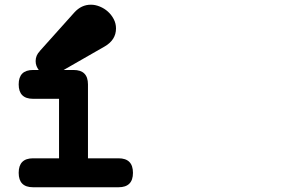

<svg xmlns="http://www.w3.org/2000/svg" viewBox="-20 -747 1244 813"><path d="M294.9 -694.3Q324.7 -727.1 364.7 -727.1Q383.8 -727.1 402.8 -719.2Q421.9 -711.4 437 -697.8Q452.1 -684.1 461.7 -665.8Q471.2 -647.5 471.2 -626.5Q471.2 -578.1 423.3 -550.3L249.5 -450.7H291.5Q352.5 -450.7 352.5 -389.6V-76.7H481.9Q543 -76.7 543 -15.1Q543 45.9 481.9 45.9H120.1Q59.1 45.9 59.1 -15.1Q59.1 -76.7 120.1 -76.7H230V-328.6H120.1Q59.1 -328.6 59.1 -389.6Q59.1 -450.7 120.1 -450.7H144Q138.2 -458.5 134.5 -467.8Q130.9 -477.1 130.9 -488.3Q130.9 -512.7 148.9 -530.8L147.5 -529.8Z"/></svg>

Font: Erica Type
Style: Bold Italic
Weight: 700
Monospace: yes
Designer: Peter Wiegel
Foundry: Peter Wiegel
Version: Version 1.000 2010 initial release